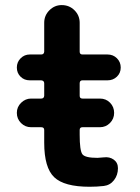

<svg xmlns="http://www.w3.org/2000/svg" viewBox="-20 -710 540 740"><path d="M379.9 -103.5Q402.3 -106.4 418.5 -94.7Q434.6 -83 434.6 -61.5Q434.6 -35.2 419.4 -15.6Q404.3 3.9 379.9 6.8Q353.5 9.8 325.2 9.8Q227.5 9.8 189 -26.9Q150.4 -63.5 150.4 -160.2V-209Q150.4 -219.7 138.7 -219.7H99.6Q77.1 -219.7 61 -235.8Q44.9 -252 44.9 -274.9Q44.9 -297.9 61.5 -314Q78.1 -330.1 99.6 -330.1H138.7Q149.4 -330.1 150.4 -340.8V-388.7Q150.4 -399.4 138.7 -400.4H94.7Q73.2 -400.4 59.1 -414.6Q44.9 -428.7 44.9 -449.7Q44.9 -470.7 59.6 -485.4Q74.2 -500 94.7 -500H138.7Q149.4 -500 150.4 -510.7V-622.1Q150.4 -650.4 170.4 -670.4Q190.4 -690.4 217.8 -690.4Q247.1 -690.4 267.1 -670.4Q287.1 -650.4 287.1 -622.1V-510.7Q287.1 -500 297.9 -500H394.5Q416 -500 430.7 -485.4Q445.3 -470.7 445.3 -449.7Q445.3 -428.7 430.7 -414.6Q416 -400.4 394.5 -400.4H297.9Q287.1 -400.4 287.1 -388.7V-340.8Q287.1 -330.1 297.9 -330.1H365.2Q388.7 -330.1 404.3 -314Q419.9 -297.9 419.9 -274.9Q419.9 -252 403.8 -235.8Q387.7 -219.7 365.2 -219.7H297.9Q287.1 -219.7 287.1 -209V-190.4Q287.1 -129.9 297.4 -115.7Q307.6 -101.6 355.5 -101.6Q362.3 -101.6 379.9 -103.5Z"/></svg>

Font: Rounded-X Mgen+ 1mn bold
Style: Bold
Weight: 700
Designer: [Source Han Sans]
Ryoko NISHIZUKA  (kana & ideographs); Paul D. Hunt (Latin, Greek & Cyrillic); Wenlong ZHANG  (bopomofo
Version: Version 1.059.20150602